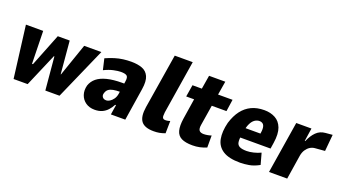

<svg xmlns="http://www.w3.org/2000/svg" viewBox="-57 -1225 3132 1756"><g transform="rotate(20 1509.0 -347.0)"><path d="M101 0 37 -506H205L212 -188H221L347 -506H463L491 -188H494L604 -506H771L548 0H410L381 -322H376L238 0Z M892 11Q841 11 805 -14Q769 -39 754.5 -81Q740 -123 753 -174Q768 -218 803.5 -247Q839 -276 899.5 -291.5Q960 -307 1047 -307H1092L1079 -223H1056Q1018 -223 990 -217.5Q962 -212 945.5 -199Q929 -186 922 -162Q914 -140 925.5 -123Q937 -106 964 -106Q979 -106 997 -117Q1015 -128 1030.5 -149.5Q1046 -171 1051 -203L1070 -332Q1076 -372 1060 -384.5Q1044 -397 1002 -397Q975 -397 932.5 -388Q890 -379 841 -355L816 -462Q861 -482 901.5 -494.5Q942 -507 981.5 -512Q1021 -517 1060 -517Q1122 -517 1166 -500.5Q1210 -484 1230 -440Q1250 -396 1237 -314L1188 0H1048L1063 -96H1055Q1039 -65 1016.5 -40.5Q994 -16 964 -2.5Q934 11 892 11Z M1467 11Q1378 11 1345 -33Q1312 -77 1327 -173L1413 -705H1588L1505 -186Q1503 -165 1503 -151Q1503 -137 1510 -129Q1517 -121 1532 -121Q1547 -121 1559 -123.5Q1571 -126 1579 -129L1577 -9Q1547 2 1522 6.5Q1497 11 1467 11Z M1844 11Q1776 11 1737 -8.5Q1698 -28 1686 -73Q1674 -118 1685 -191L1716 -390H1639L1658 -506H1749L1771 -639H1929L1907 -506H2048L2031 -390H1888L1856 -191Q1850 -153 1862.5 -137Q1875 -121 1907 -121Q1924 -121 1945.5 -125Q1967 -129 1980 -134V-17Q1947 -3 1914 4Q1881 11 1844 11Z M2309 11Q2198 11 2140 -26.5Q2082 -64 2069 -132.5Q2056 -201 2079 -293Q2102 -368 2139.5 -417Q2177 -466 2230.5 -491.5Q2284 -517 2355 -517Q2416 -517 2462 -492Q2508 -467 2529 -412Q2550 -357 2536 -265L2527 -206H2210L2225 -303H2405L2391 -286Q2400 -336 2396.5 -361.5Q2393 -387 2379.5 -397.5Q2366 -408 2347 -408Q2323 -408 2301.5 -393.5Q2280 -379 2264.5 -347.5Q2249 -316 2240 -262L2235 -232Q2228 -188 2232 -161Q2236 -134 2259 -122Q2282 -110 2328 -110Q2358 -110 2395 -119Q2432 -128 2463 -143L2493 -34Q2441 -5 2394 3Q2347 11 2309 11Z M2587 0 2668 -506H2816L2797 -379H2802Q2826 -437 2862 -472.5Q2898 -508 2950 -512L3018 -518L3003 -356L2906 -348Q2882 -346 2860.5 -332.5Q2839 -319 2823 -295Q2807 -271 2801 -237L2764 0Z"/></g></svg>

Font: Nunito Sans 7pt Condensed Black
Style: Italic
Weight: 900
Width: 3
Italic angle: -9°
Designer: Vernon Adams
Foundry: Vernon Adams
Version: Version 3.101;gftools[0.9.27]